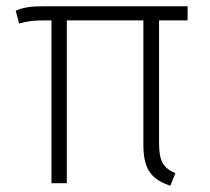

<svg xmlns="http://www.w3.org/2000/svg" viewBox="-20 -584 670 612"><path d="M578 -519V-564H122C83 -564 59 -562 30 -550L41 -509C70 -517 85 -519 125 -519H144V0H193V-519H437V-124C437 -48 459 -13 523 8L539 -32C502 -48 487 -68 487 -127V-519Z"/></svg>

Font: Glow Sans SC Normal Light
Style: Regular
Weight: 300
Designer: Ryoko NISHIZUKA (kana, bopomofo & ideographs); Paul D. Hunt (Latin, Greek & Cyrillic); Sandoll Communications, Soo-young
Version: Version 0.93